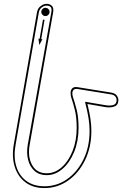

<svg xmlns="http://www.w3.org/2000/svg" viewBox="-20 -948 620 974"><path d="M205.5 6Q147.5 6 109 -23Q70.5 -52 54.8 -102Q39 -152 50 -215L168 -887Q171.5 -906.5 186.8 -917.5Q202 -928.5 216.5 -928.5Q232.5 -928.5 243 -918.5Q253.5 -908.5 249.5 -885L130.5 -213.5Q119.5 -153 142.8 -111Q166 -69 216.5 -69Q258.5 -69 293 -99.5Q327.5 -130 348.2 -182.2Q369 -234.5 369 -299Q369 -354 359.5 -391Q350 -428 341 -454.5Q338.5 -463 338.2 -477Q338 -491 347.2 -500.5Q356.5 -510 381.5 -504.5L543 -478.5Q564.5 -475 572.5 -463.2Q580.5 -451.5 580.5 -440.5Q580.5 -415.5 560.8 -408Q541 -400.5 516 -404.5L423.5 -420.5Q433.5 -380 438.5 -347.2Q443.5 -314.5 443.5 -284.5Q443.5 -201.5 411.5 -135.8Q379.5 -70 325.5 -32Q271.5 6 205.5 6ZM205.5 -3Q269 -3 320.8 -39.5Q372.5 -76 403.5 -139.5Q434.5 -203 434.5 -284.5Q434.5 -316 429 -350Q423.5 -384 412 -428.5Q411.5 -431 412.5 -431.5Q413.5 -432 417 -431L517 -414Q540.5 -410.5 556 -415.8Q571.5 -421 571.5 -440.5Q571.5 -450 565.2 -458.2Q559 -466.5 541.5 -469.5L380 -495.5Q361 -499.5 354 -492.8Q347 -486 347 -475.5Q347 -465 349.5 -457.5Q358.5 -431 368.5 -393Q378.5 -355 378.5 -299Q378.5 -232.5 356.5 -178.2Q334.5 -124 297.8 -91.8Q261 -59.5 216.5 -59.5Q179.5 -59.5 155.5 -80.8Q131.5 -102 122.5 -137.5Q113.5 -173 121 -215L240.5 -886.5Q244 -905.5 236.8 -912.5Q229.5 -919.5 216.5 -919.5Q204 -919.5 192 -910.5Q180 -901.5 177 -885L59 -213.5Q48 -152.5 62.5 -104.8Q77 -57 113.8 -30Q150.5 -3 205.5 -3ZM179.5 -719.5 175 -752 181 -751 198 -848.5 206 -847.5 189 -749.5 195 -749ZM210.5 -866.5Q202 -866.5 195.8 -872.8Q189.5 -879 189.5 -887.5Q189.5 -896 195.8 -902.2Q202 -908.5 210.5 -908.5Q219 -908.5 225.2 -902.2Q231.5 -896 231.5 -887.5Q231.5 -879 225.2 -872.8Q219 -866.5 210.5 -866.5Z"/></svg>

Font: Edu AU VIC WA NT Arrows
Style: Regular
Weight: 400
Designer: Tina and Corey Anderson, Eben Sorkin, Mirko Velimirovic
Foundry: Google for Education
Version: Version 1.001